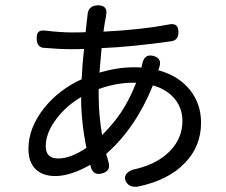

<svg xmlns="http://www.w3.org/2000/svg" viewBox="-20 -674 849 722"><path d="M455 11Q444 -7 457 -22Q468 -35 493 -39Q574 -59 620 -107Q666 -155 666 -219Q666 -266 638 -301Q608 -338 555 -353Q490 -192 379 -95Q381 -90 384 -79.5Q387 -69 388 -64Q398 -31 364 -22Q332 -13 322 -44Q322 -46 321 -49.5Q320 -53 319 -54Q245 -12 188 -12Q142 -12 116 -36Q87 -62 87 -114Q87 -194 147 -269Q202 -337 287 -376Q290 -438 296 -490Q280 -489 251 -489Q203 -489 146 -494Q120 -495 118 -526Q117 -545 124 -553Q131 -561 149 -559Q209 -552 251 -552Q285 -552 302 -553Q304 -569 307 -599Q308 -610 309 -615Q309 -616 309 -617Q311 -654 350 -654Q368 -654 375.5 -644Q383 -634 379 -617Q379 -616 379 -615Q378 -607 374 -588Q371 -567 369 -555Q511 -562 615 -582Q651 -590 651 -553Q651 -523 625 -519Q477 -498 362 -493Q357 -440 354 -401Q422 -421 484 -421Q503 -421 512 -420V-421Q514 -426 515 -434Q523 -472 556 -464Q592 -455 578 -418Q576 -412 575 -410Q652 -389 695 -335Q736 -283 736 -213Q736 -123 675 -61Q614 3 502 27Q468 33 455 11ZM199 -78Q245 -78 305 -118Q285 -216 285 -309Q229 -276 192 -227Q152 -174 152 -124Q152 -78 199 -78ZM364 -166Q404 -206 435 -251Q468 -301 492 -363H482Q417 -363 351 -339V-317Q351 -241 364 -166Z"/></svg>

Font: GenSenRounded TW R
Style: Regular
Weight: 400
Version: Version 1.501;PS 1;hotconv 16.6.51;makeotf.lib2.5.65220